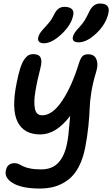

<svg xmlns="http://www.w3.org/2000/svg" viewBox="-20 -816 641 1097"><path d="M429.2 -574.2Q409.7 -574.2 401.6 -582Q393.6 -589.8 396 -604Q400.9 -627.9 433.1 -660.2Q451.7 -680.2 463.4 -699.2Q475.1 -718.3 490.2 -750Q512.7 -795.9 550.8 -795.9Q609.9 -795.9 600.1 -744.1Q587.4 -680.7 532.5 -627.4Q477.5 -574.2 429.2 -574.2ZM231 -568.8Q212.4 -568.8 203.6 -577.4Q194.8 -585.9 198.2 -601.1Q201.2 -614.7 209.2 -627.2Q217.3 -639.6 235.8 -659.2Q256.8 -681.6 267.6 -696.3Q278.3 -710.9 289.1 -732.9Q309.6 -776.9 347.2 -776.9Q377 -776.9 390.4 -764.4Q403.8 -752 397.9 -727.1Q386.7 -672.9 331.3 -620.8Q275.9 -568.8 231 -568.8ZM207 261.2Q107.4 261.2 55.9 231.4Q4.4 201.7 13.2 159.2Q21 116.2 64 116.2Q75.7 116.2 88.1 121.8Q100.6 127.4 112.3 134Q124 140.6 150.9 146.2Q177.7 151.9 214.8 151.9Q277.8 151.9 313.2 113.8Q348.6 75.7 362.8 4.9Q367.7 -19.5 370.6 -44.2Q373.5 -68.8 376 -100.8Q378.4 -132.8 380.9 -153.8Q300.8 -47.9 210 -47.9Q116.2 -47.9 80.3 -120.1Q44.4 -192.4 75.2 -342.8Q85 -393.1 95.9 -426.5Q106.9 -460 119.1 -477.1Q131.3 -494.1 143.1 -500.5Q154.8 -506.8 169.9 -506.8Q201.7 -506.8 211.7 -487.5Q221.7 -468.3 210.9 -426.8Q200.7 -386.7 194.1 -356.7Q187.5 -326.7 182.1 -293.7Q176.8 -260.7 176.3 -237.8Q175.8 -214.8 179.4 -195.6Q183.1 -176.3 193.6 -166.7Q204.1 -157.2 221.2 -157.2Q279.8 -157.2 335.2 -240.2Q390.6 -323.2 431.2 -455.1Q440.9 -485.4 451.9 -495.6Q462.9 -505.9 484.9 -505.9Q504.9 -505.9 517.6 -495.8Q530.3 -485.8 535.2 -462.2Q540 -438.5 527.8 -399.9Q510.3 -342.3 501.7 -288.3Q493.2 -234.4 492.2 -195.8Q491.2 -157.2 485.1 -96.4Q479 -35.6 466.8 26.9Q454.1 91.8 429.2 138.4Q404.3 185.1 369.6 211.2Q335 237.3 295.4 249.3Q255.9 261.2 207 261.2Z"/></svg>

Font: Shantell Sans Normal
Style: Italic
Weight: 500
Italic angle: -11.31°
Designer: Stephen Nixon, Anya Danilova, Shantell Martin
Foundry: Arrow Type
Version: Version 1.006;[559af2be0]